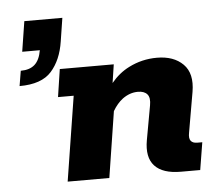

<svg xmlns="http://www.w3.org/2000/svg" viewBox="-46 -633 778 684"><g transform="rotate(-5 343.0 -291.5)"><path d="M28 -354 37 -408Q69 -408 87 -424Q105 -440 111 -475H48L65 -583H201L188 -500Q178 -434 142.5 -394Q107 -354 28 -354ZM169 0 217 -303H161L176 -402H369L359 -336Q387 -370 423 -388Q470 -412 524 -412Q584 -412 617.5 -378.5Q651 -345 640 -280L615 -136Q611 -116 618 -107Q625 -98 641 -98H659L643 0H574Q509 0 480.5 -31Q452 -62 463 -123L485 -245Q490 -272 479.5 -284.5Q469 -297 446 -297Q417 -297 391 -278Q371 -263 355 -236L318 0Z"/></g></svg>

Font: Rokkitt SemiBold ExtraBold
Style: Italic
Weight: 800
Italic angle: -9°
Version: Version 3.103